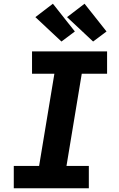

<svg xmlns="http://www.w3.org/2000/svg" viewBox="-20 -1011 640 1031"><path d="M54 0V-120H190L272 -615H152V-735H555V-615H419L337 -120H457V0ZM480 -788 340 -919 434 -991 552 -842ZM310 -788 170 -919 264 -991 382 -842Z"/></svg>

Font: Iosevka Curly Heavy Extended
Style: Italic
Weight: 900
Width: 7
Italic angle: -9°
Monospace: yes
Designer: Belleve Invis
Foundry: Belleve Invis
Version: Version 11.1.0; ttfautohint (v1.8.3)